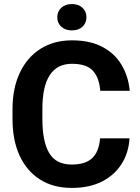

<svg xmlns="http://www.w3.org/2000/svg" viewBox="-20 -921 694 951"><path d="M475.6 -235.8H621.6Q617.2 -164.1 582 -108.6Q546.9 -53.2 484.6 -21.7Q422.4 9.8 335.4 9.8Q244.1 9.8 178.5 -31.7Q112.8 -73.2 77.4 -149.7Q42 -226.1 42 -330.6V-379.9Q42 -484.4 78.4 -561Q114.7 -637.7 180.9 -679.4Q247.1 -721.2 336.4 -721.2Q425.3 -721.2 486.6 -689Q547.9 -656.7 581.8 -600.3Q615.7 -543.9 622.6 -471.2H476.6Q471.7 -535.6 440.4 -570.3Q409.2 -605 336.4 -605Q189.9 -605 189.9 -380.9V-330.6Q189.9 -220.2 223.6 -163.1Q257.3 -106 335.4 -106Q403.8 -106 437.3 -138.4Q470.7 -170.9 475.6 -235.8ZM263.7 -835.4Q263.7 -863.8 283.4 -882.3Q303.2 -900.9 335.9 -900.9Q369.1 -900.9 388.7 -882.3Q408.2 -863.8 408.2 -835.4Q408.2 -807.1 388.7 -788.8Q369.1 -770.5 335.9 -770.5Q303.2 -770.5 283.4 -788.8Q263.7 -807.1 263.7 -835.4Z"/></svg>

Font: Vazirmatn RD
Style: Bold
Weight: 700
Designer: Saber Rastikerdar
Foundry: Saber Rastikerdar
Version: Version 32.102